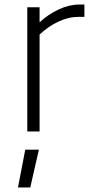

<svg xmlns="http://www.w3.org/2000/svg" viewBox="-20 -578 421 844"><path d="M59 0ZM351 -558V-504H328Q281 -504 236.5 -483Q192 -462 154 -426V0H100V-546H154V-480Q192 -515 238 -536.5Q284 -558 328 -558ZM91 80H151L113 246H59Z"/></svg>

Font: Biryani ExtraLight
Style: Regular
Weight: 275
Designer: Dan Reynolds and Mathieu Reguer
Foundry: Dan Reynolds and Mathieu Reguer
Version: Version 1.004; ttfautohint (v1.1) -l 5 -r 5 -G 72 -x 0 -D la